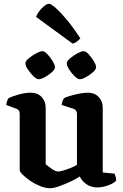

<svg xmlns="http://www.w3.org/2000/svg" viewBox="-20 -989 651 1013"><path d="M244 4Q219 4 191 -7.5Q163 -19 139 -35.5Q115 -52 99.5 -67.5Q84 -83 84 -92V-388Q84 -409 67 -415L13 -435Q16 -460 26 -472Q43 -480 77.5 -490Q112 -500 143 -500Q178 -500 199.5 -477.5Q221 -455 221 -421V-123Q232 -113 252.5 -98.5Q273 -84 286 -84Q295 -84 312.5 -89Q330 -94 350.5 -102Q371 -110 386 -119V-388Q386 -408 368 -415L305 -435Q307 -448 311 -458Q315 -468 319 -472Q329 -477 351 -483.5Q373 -490 398.5 -495Q424 -500 444 -500Q479 -500 500.5 -477.5Q522 -455 522 -421V-79L584 -73Q586 -68 589.5 -58.5Q593 -49 593 -37Q587 -28 570.5 -19.5Q554 -11 533 -5.5Q512 0 495 0Q460 0 436 -17Q412 -34 401 -58Q382 -45 352 -31Q322 -17 292.5 -6.5Q263 4 244 4ZM401 -571Q390 -571 373.5 -587Q357 -603 344.5 -623Q332 -643 332 -655Q332 -666 349.5 -681Q367 -696 388.5 -707.5Q410 -719 422 -719Q433 -719 448 -702.5Q463 -686 475 -666Q487 -646 487 -634Q487 -623 471 -608.5Q455 -594 434.5 -582.5Q414 -571 401 -571ZM184 -571Q173 -571 156.5 -587Q140 -603 127 -622.5Q114 -642 114 -655Q114 -666 131.5 -681Q149 -696 171 -707.5Q193 -719 205 -719Q215 -719 230.5 -702.5Q246 -686 258 -666Q270 -646 270 -634Q270 -623 254 -608.5Q238 -594 217.5 -582.5Q197 -571 184 -571ZM363 -759 170 -900Q176 -916 188.5 -932Q201 -948 215 -958.5Q229 -969 238 -969Q249 -969 274.5 -946.5Q300 -924 334 -883Q368 -842 404 -787Q399 -781 388 -771.5Q377 -762 363 -759Z"/></svg>

Font: Texturina
Style: Bold
Weight: 700
Designer: Guillermo Torres Carreño
Foundry: Omnibus-Type
Version: Version 1.002; ttfautohint (v1.8.3)